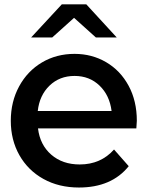

<svg xmlns="http://www.w3.org/2000/svg" viewBox="-20 -843 669 870"><path d="M121.1 -673.3 260 -823.3H371.1L508.9 -673.3H414.4L315.6 -762.2L216.7 -673.3ZM597.8 -261.1H152.2Q161.1 -186.7 212.2 -142.2Q263.3 -97.8 341.1 -97.8Q436.7 -97.8 496.7 -165.6L563.3 -90Q485.6 6.7 337.8 6.7Q246.7 6.7 176.7 -32.2Q106.7 -71.1 67.8 -140Q28.9 -208.9 28.9 -295.6Q28.9 -382.2 66.7 -451.7Q104.4 -521.1 170 -560Q235.6 -598.9 317.8 -598.9Q396.7 -598.9 461.1 -561.1Q525.6 -523.3 562.8 -454.4Q600 -385.6 600 -295.6Q598.9 -278.9 597.8 -261.1ZM151.1 -340H485.6Q476.7 -411.1 431.1 -455Q385.6 -498.9 317.8 -498.9Q250 -498.9 204.4 -455Q158.9 -411.1 151.1 -340Z"/></svg>

Font: Paperlogy 6 SemiBold
Style: Regular
Weight: 600
Designer: redesigned by Lee Juim, glyphs from Gmarket Sans & Montserrat
Foundry: PT&
Version: Version 1.001